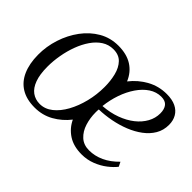

<svg xmlns="http://www.w3.org/2000/svg" viewBox="-102 -770 1015 1015"><g transform="rotate(45 405.0 -262.5)"><path d="M219 10Q158 10 117.2 -15Q76.5 -40 55.8 -87.2Q35 -134.5 34.5 -200Q34 -262.5 53.5 -322.5Q73 -382.5 108.5 -430.5Q144 -478.5 193 -506.8Q242 -535 301.5 -535Q363.5 -535 405 -508.8Q446.5 -482.5 467 -433.5Q503 -479.5 553.2 -507.2Q603.5 -535 663 -535Q703.5 -535 731 -521.8Q758.5 -508.5 772.5 -484.2Q786.5 -460 786.5 -428Q786.5 -387.5 767.5 -355.2Q748.5 -323 716 -298.8Q683.5 -274.5 642.2 -258Q601 -241.5 555.5 -232.8Q510 -224 466 -223Q465.5 -217.5 465.2 -211.8Q465 -206 465 -200Q465 -158.5 477 -120.2Q489 -82 515.2 -57.8Q541.5 -33.5 582.5 -33.5Q625 -33.5 665.5 -52.2Q706 -71 742.5 -108.5L755 -83.5Q739 -62.5 711 -40.8Q683 -19 646.8 -4.8Q610.5 9.5 569.5 9.5Q509 9.5 468.2 -17.2Q427.5 -44 407 -88Q372.5 -44 324.8 -17Q277 10 219 10ZM224.5 -22.5Q263 -22.5 295.8 -48.5Q328.5 -74.5 352.8 -118.5Q377 -162.5 390.5 -217Q404 -271.5 404 -328.5Q404 -374.5 394 -414.2Q384 -454 360.5 -478.5Q337 -503 296 -503Q261 -503 232.2 -484.5Q203.5 -466 181.5 -434Q159.5 -402 144.5 -361.8Q129.5 -321.5 121.8 -277.5Q114 -233.5 114 -191.5Q114 -133.5 127.8 -96Q141.5 -58.5 166.5 -40.5Q191.5 -22.5 224.5 -22.5ZM467 -249.5Q521 -253.5 565.8 -270Q610.5 -286.5 643 -312.2Q675.5 -338 693.2 -370.2Q711 -402.5 711 -438Q711 -469.5 697 -487Q683 -504.5 652.5 -504.5Q616.5 -504.5 585 -483.8Q553.5 -463 528.8 -426.8Q504 -390.5 488.2 -344.8Q472.5 -299 467 -249.5Z"/></g></svg>

Font: Merriweather 96pt Light
Style: Italic
Weight: 300
Italic angle: -7.8°
Version: Version 2.101